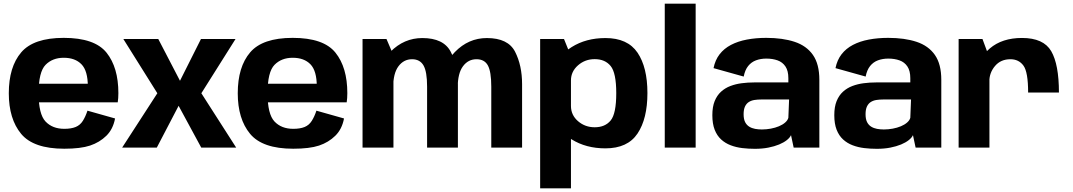

<svg xmlns="http://www.w3.org/2000/svg" viewBox="-20 -805 5850 1047"><path d="M330.5 6V-102.5Q266 -102.5 228.2 -142.5Q190.5 -182.5 190.5 -296.5Q190.5 -413 228.5 -451.5Q266.5 -490 327.5 -490Q389.5 -490 424.2 -454.5Q459 -419 459 -333.5L465 -348.5H175V-247H622Q625.5 -269 625.5 -297Q625.5 -437.5 560.8 -518Q496 -598.5 327.5 -598.5Q163 -598.5 95.5 -519.2Q28 -440 28 -296.5Q28 -156.5 95.2 -75.2Q162.5 6 330.5 6ZM330.5 -102.5V6Q419.5 6 471.2 -11.2Q523 -28.5 559.8 -64.5Q596.5 -100.5 607.5 -159L457 -201.5Q446.5 -169.5 431.8 -146Q417 -122.5 392.5 -112.5Q368 -102.5 330.5 -102.5Z M646 0H835L954 -228L1077.5 0H1268L1078 -296.5L1264.5 -592.5H1076L961.5 -364.5L843 -592.5H652.5L838 -296.5Z M1579 6V-102.5Q1514.5 -102.5 1476.8 -142.5Q1439 -182.5 1439 -296.5Q1439 -413 1477 -451.5Q1515 -490 1576 -490Q1638 -490 1672.8 -454.5Q1707.5 -419 1707.5 -333.5L1713.5 -348.5H1423.5V-247H1870.5Q1874 -269 1874 -297Q1874 -437.5 1809.2 -518Q1744.5 -598.5 1576 -598.5Q1411.5 -598.5 1344 -519.2Q1276.5 -440 1276.5 -296.5Q1276.5 -156.5 1343.8 -75.2Q1411 6 1579 6ZM1579 -102.5V6Q1668 6 1719.8 -11.2Q1771.5 -28.5 1808.2 -64.5Q1845 -100.5 1856 -159L1705.5 -201.5Q1695 -169.5 1680.2 -146Q1665.5 -122.5 1641 -112.5Q1616.5 -102.5 1579 -102.5Z M1957 0H2125.5V-503.5L2087.5 -592.5H1957ZM2309 0H2477V-346Q2477 -447.5 2438 -522.5Q2399 -597.5 2283 -597.5Q2183 -597.5 2109 -522.5Q2035 -447.5 2035 -363L2124 -327.5Q2124 -405 2152.8 -443.5Q2181.5 -482 2227 -482Q2270 -482 2289.5 -448Q2309 -414 2309 -332.5ZM2659 0H2827V-346Q2827 -448 2788.8 -522.8Q2750.5 -597.5 2635 -597.5Q2534.5 -597.5 2460.5 -521.2Q2386.5 -445 2386.5 -363L2476 -327.5Q2476 -405 2504.5 -443.5Q2533 -482 2578.5 -482Q2622 -482 2640.5 -448Q2659 -414 2659 -332.5Z M2925.5 222H3093.5V-498.5L3055.5 -592.5H2925.5ZM3281.5 4Q3402.5 4 3456.5 -76.8Q3510.5 -157.5 3510.5 -297.5Q3510.5 -438 3456.5 -517.8Q3402.5 -597.5 3281.5 -597.5Q3175.5 -597.5 3097.2 -548.2Q3019 -499 3019 -439L3093.5 -366.5Q3093.5 -415 3132 -448.8Q3170.5 -482.5 3223 -482.5Q3279.5 -482.5 3310 -445Q3340.5 -407.5 3340.5 -297Q3340.5 -185 3310 -148Q3279.5 -111 3223 -111Q3170.5 -111 3132 -144.2Q3093.5 -177.5 3093.5 -227.5L3019 -154Q3019 -94 3097.2 -45Q3175.5 4 3281.5 4Z M3605 0H3773.5V-785H3605Z M4096.5 6.5Q4136.5 6.5 4169.8 0Q4203 -6.5 4228.8 -17.2Q4254.5 -28 4271 -41.2Q4287.5 -54.5 4293.5 -68L4308 0H4448V-369.5Q4448 -455.5 4413 -505.5Q4378 -555.5 4313 -577Q4248 -598.5 4158.5 -598.5Q4101.5 -598.5 4052.8 -589.2Q4004 -580 3966.2 -560.2Q3928.5 -540.5 3904.2 -509.2Q3880 -478 3871 -433.5L4035.5 -387.5Q4042.5 -423.5 4059.8 -445Q4077 -466.5 4102.5 -476Q4128 -485.5 4159 -485.5Q4193 -485.5 4220.2 -475.8Q4247.5 -466 4263.2 -442.5Q4279 -419 4279 -378.5V-355.5H4092Q4058 -355.5 4025 -351.2Q3992 -347 3963 -336Q3934 -325 3912 -305Q3890 -285 3877.2 -253.8Q3864.5 -222.5 3864.5 -177Q3864.5 -130 3877.2 -97.5Q3890 -65 3912.5 -44.5Q3935 -24 3964.5 -12.8Q3994 -1.5 4027.8 2.5Q4061.5 6.5 4096.5 6.5ZM4134.5 -99Q4115.5 -99 4097.8 -102.2Q4080 -105.5 4065.8 -114.2Q4051.5 -123 4043.2 -139.2Q4035 -155.5 4035 -182Q4035 -208 4042.5 -224Q4050 -240 4063.2 -248.5Q4076.5 -257 4094 -259.8Q4111.5 -262.5 4131.5 -262.5H4283L4279 -162.5Q4275 -148.5 4261.5 -136.8Q4248 -125 4227.8 -116.5Q4207.5 -108 4183.2 -103.5Q4159 -99 4134.5 -99Z M4761.5 6.5Q4801.5 6.5 4834.8 0Q4868 -6.5 4893.8 -17.2Q4919.5 -28 4936 -41.2Q4952.5 -54.5 4958.5 -68L4973 0H5113V-369.5Q5113 -455.5 5078 -505.5Q5043 -555.5 4978 -577Q4913 -598.5 4823.5 -598.5Q4766.5 -598.5 4717.8 -589.2Q4669 -580 4631.2 -560.2Q4593.5 -540.5 4569.2 -509.2Q4545 -478 4536 -433.5L4700.5 -387.5Q4707.5 -423.5 4724.8 -445Q4742 -466.5 4767.5 -476Q4793 -485.5 4824 -485.5Q4858 -485.5 4885.2 -475.8Q4912.5 -466 4928.2 -442.5Q4944 -419 4944 -378.5V-355.5H4757Q4723 -355.5 4690 -351.2Q4657 -347 4628 -336Q4599 -325 4577 -305Q4555 -285 4542.2 -253.8Q4529.5 -222.5 4529.5 -177Q4529.5 -130 4542.2 -97.5Q4555 -65 4577.5 -44.5Q4600 -24 4629.5 -12.8Q4659 -1.5 4692.8 2.5Q4726.5 6.5 4761.5 6.5ZM4799.5 -99Q4780.5 -99 4762.8 -102.2Q4745 -105.5 4730.8 -114.2Q4716.5 -123 4708.2 -139.2Q4700 -155.5 4700 -182Q4700 -208 4707.5 -224Q4715 -240 4728.2 -248.5Q4741.5 -257 4759 -259.8Q4776.5 -262.5 4796.5 -262.5H4948L4944 -162.5Q4940 -148.5 4926.5 -136.8Q4913 -125 4892.8 -116.5Q4872.5 -108 4848.2 -103.5Q4824 -99 4799.5 -99Z M5586.5 -300.5H5754.5Q5754.5 -453.5 5712.5 -525.8Q5670.5 -598 5553 -598Q5444.5 -598 5377.5 -540.8Q5310.5 -483.5 5310.5 -399.5L5375 -361Q5375 -408.5 5406 -445.2Q5437 -482 5490 -482Q5535.5 -482 5561 -447.2Q5586.5 -412.5 5586.5 -300.5ZM5207.5 0H5375.5V-490L5337.5 -592.5H5207.5Z"/></svg>

Font: Anybody UltraCondensed Thin
Style: Bold
Weight: 700
Version: Version 1.111